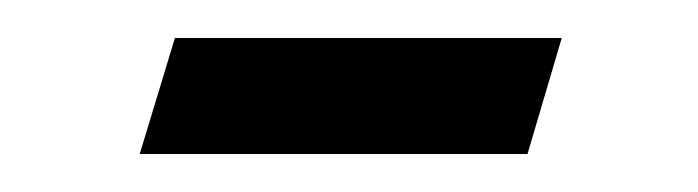

<svg xmlns="http://www.w3.org/2000/svg" viewBox="-20 -282 367 101"><path d="M72 -262H275.5L257.5 -201H53.5Z"/></svg>

Font: Newsreader 36pt
Style: Italic
Weight: 400
Italic angle: -17°
Designer: Hugues Gentile
Foundry: Production Type
Version: Version 1.003